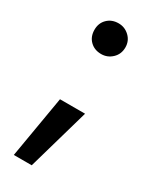

<svg xmlns="http://www.w3.org/2000/svg" viewBox="-171 -550 603 743"><g transform="rotate(30 130.5 -179.0)"><path d="M58 -433Q58 -402 77.5 -383Q97 -364 127 -364Q155 -364 175.5 -383.5Q196 -403 196 -433Q196 -462 175.5 -481.5Q155 -501 127 -501Q97 -501 77.5 -482Q58 -463 58 -433ZM189 -133H77L30 143H110Z"/></g></svg>

Font: Geom
Style: Regular
Weight: 400
Version: Version 1.102